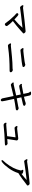

<svg xmlns="http://www.w3.org/2000/svg" viewBox="2082 -2848 836 5040"><g transform="rotate(90 2500.0 -328.0)"><path d="M618.2 -37.1Q602.1 -37.1 590.3 -51.8Q512.2 -166 391.1 -288.1Q360.4 -317.9 339.4 -334Q326.2 -345.2 326.2 -360.8Q326.2 -392.1 364.3 -392.1Q384.3 -392.1 491.2 -288.1Q625 -401.9 709.5 -501Q508.3 -481 347.7 -458.5Q187 -436 177.2 -436Q165 -436 149.7 -450.4Q134.3 -464.8 124.8 -481.9Q115.2 -499 115.2 -507.8Q115.2 -519 127.4 -523.9Q141.1 -523.9 157.2 -519Q173.3 -514.2 186 -514.2Q504.4 -556.2 799.3 -582Q820.3 -582 834.5 -567.9Q858.4 -543 858.4 -529.8Q858.4 -515.1 832 -499Q829.1 -497.1 823.7 -491Q818.4 -484.9 770.8 -442.4Q723.1 -399.9 643.3 -334.5Q563.5 -269 532.2 -248Q613.3 -170.9 657.2 -104Q664.1 -94.2 664.1 -80.1Q664.1 -64 648.4 -51.8Q633.3 -37.1 618.2 -37.1Z M1180.2 -118.2Q1163.1 -118.2 1148.7 -132.1Q1134.3 -146 1126.2 -162.1Q1118.2 -178.2 1118.2 -182.1Q1118.2 -200.2 1136.2 -200.2L1178.2 -194.8L1475.1 -224.1Q1627.9 -238.8 1779.3 -240.2L1813 -246.1Q1837.4 -246.1 1856.7 -228Q1876 -210 1877 -196.8Q1877 -162.1 1835.9 -162.1Q1492.2 -162.1 1239.3 -125Q1194.3 -118.2 1180.2 -118.2ZM1304.2 -446.8Q1283.2 -446.8 1273.9 -458Q1241.2 -494.1 1241.2 -508.8Q1241.2 -527.8 1260.3 -527.8Q1266.1 -527.8 1277.6 -524.9Q1289.1 -522 1314.9 -522Q1352.1 -524.9 1429.2 -534.2Q1636.2 -559.1 1649.7 -566.7Q1663.1 -574.2 1678.2 -574.2Q1692.4 -574.2 1715.8 -560.5Q1739.3 -546.9 1740.2 -524.9Q1740.2 -509.8 1727.1 -503.9Q1685.1 -483.9 1319.3 -448.2Z M2605 69.8Q2595.2 69.8 2583 60.1Q2559.1 40 2559.1 13.2Q2559.1 2.9 2501 -265.1Q2408.2 -245.1 2316.2 -220Q2224.1 -194.8 2210 -194.8Q2194.8 -194.8 2180.4 -207Q2166 -219.2 2155 -233.2Q2144 -247.1 2144 -256.8Q2144 -270 2162.1 -270L2187 -267.1Q2194.8 -267.1 2273.9 -286.1Q2353 -305.2 2485.8 -334L2460 -454.1Q2454.1 -454.1 2390.1 -440.9Q2265.1 -414.1 2242.2 -414.1Q2227.1 -414.1 2213.1 -425Q2199.2 -436 2190.2 -449Q2181.2 -461.9 2181.2 -470.2Q2181.2 -485.8 2198.2 -485.8L2225.1 -481.9Q2241.2 -481.9 2444.8 -523.9L2416 -657.2Q2409.2 -682.1 2394 -690.9Q2385.3 -696.8 2385.3 -707Q2385.3 -726.1 2423.8 -726.1Q2456.1 -726.1 2469.5 -716.6Q2482.9 -707 2489 -679.9Q2495.1 -652.8 2504.6 -610.4Q2514.2 -567.9 2520 -539.1Q2626 -562 2685.1 -584L2692.9 -585Q2722.2 -585 2739.5 -573Q2756.8 -561 2757.8 -546.9Q2757.8 -536.1 2750.5 -528.6Q2743.2 -521 2713.1 -511.5Q2683.1 -502 2534.2 -470.2L2561 -349.1Q2714.8 -379.9 2783.2 -390.1Q2790 -392.1 2799.1 -395.5Q2808.1 -398.9 2822.3 -398.9Q2835 -398.9 2854.5 -387Q2874 -375 2877.9 -360.8Q2877.9 -335 2856 -327.1L2840.8 -324.2Q2709 -307.1 2575.2 -279.8Q2639.2 6.8 2639.2 28.8Q2639.2 69.8 2605 69.8Z M3268.1 -4.9H3260.3Q3226.1 -4.9 3207 -42Q3200.2 -57.1 3200.2 -65.9Q3200.2 -80.1 3217.3 -80.1L3249 -73.2Q3258.3 -73.2 3280.3 -75.2Q3468.3 -91.8 3555.2 -97.2Q3558.1 -119.1 3563.2 -160.2Q3568.4 -201.2 3574.7 -245.6Q3581.1 -290 3585 -317.9Q3415 -296.9 3343.3 -292Q3315.4 -292 3295.4 -329.1Q3286.1 -342.8 3286.1 -352.1Q3286.1 -368.2 3304.2 -368.2Q3312 -368.2 3324.2 -364Q3336.4 -359.9 3356 -359.9L3612.3 -389.2Q3631.3 -389.2 3649.2 -378.2Q3667 -367.2 3667 -346.2Q3667 -338.9 3664.1 -331.5Q3661.1 -324.2 3628.4 -101.1Q3720.2 -105 3726.3 -107.4Q3732.4 -109.9 3745.1 -109.9Q3759.3 -109.9 3778.3 -95Q3797.4 -80.1 3798.3 -64Q3798.3 -46.9 3785.9 -42.5Q3773.4 -38.1 3752 -38.1Q3507.3 -29.8 3268.1 -4.9Z M4200.2 51.8Q4183.1 51.8 4183.1 33.2Q4183.1 17.1 4203.6 -1Q4224.1 -19 4259.3 -64Q4416 -259.8 4454.1 -452.1Q4454.1 -477.1 4445.1 -487.1Q4436 -497.1 4436 -505.9Q4436 -522 4457 -522Q4472.2 -522 4491.2 -518.1Q4544.4 -507.8 4544.4 -477.1V-472.2Q4545.4 -472.2 4545.4 -474.1Q4633.3 -543 4705.1 -609.9Q4659.2 -604 4516.1 -586.9Q4373 -569.8 4301 -556.9Q4229 -543.9 4216.3 -543.9Q4201.2 -543.9 4187.3 -560.5Q4173.3 -577.1 4165.3 -594.5Q4157.2 -611.8 4157.2 -616.2Q4157.2 -629.9 4175.3 -629.9Q4187 -629.9 4199.2 -625.5Q4211.4 -621.1 4219.2 -621.1Q4381.3 -647 4576.9 -666.5Q4772.5 -686 4791 -688Q4825.2 -688 4843.3 -657.2Q4850.1 -646 4850.1 -632.8Q4850.1 -618.2 4820.3 -604Q4814.5 -601.1 4785.9 -577.6Q4757.3 -554.2 4672.4 -491.7Q4587.4 -429.2 4524.4 -392.1Q4482.4 -256.8 4396.7 -139.9Q4311 -22.9 4244.1 28.8Q4213.4 51.8 4200.2 51.8Z"/></g></svg>

Font: LXGW WenKai GB Screen
Style: Regular
Weight: 400
Designer: LXGW / Fontworks Inc.
Foundry: LXGW / Fontworks Inc.
Version: Version 1.321;February 19, 2024;FontCreator 14.0.0.2901 64-b